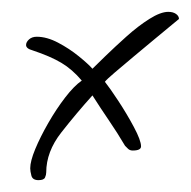

<svg xmlns="http://www.w3.org/2000/svg" viewBox="-20 -385 322 324"><path d="M45 -81Q35 -81 33 -88.5Q31 -96 31 -101Q31 -113 39.5 -133.5Q48 -154 61.5 -177.5Q75 -201 90 -220.5Q105 -240 118 -249Q102 -268 83.5 -279Q65 -290 35 -300Q24 -303 24 -309Q24 -314 29 -318.5Q34 -323 42 -323Q59 -323 78 -313Q97 -303 113 -290Q129 -277 136 -269Q142 -275 158 -290.5Q174 -306 193.5 -323.5Q213 -341 232 -353Q251 -365 264 -365Q272 -365 277 -361.5Q282 -358 282 -353Q282 -353 270.5 -343.5Q259 -334 241.5 -319.5Q224 -305 205.5 -289.5Q187 -274 173.5 -262.5Q160 -251 157 -247Q165 -237 179.5 -215Q194 -193 206 -170.5Q218 -148 218 -138Q218 -131 204 -131Q199 -131 196 -134Q193 -137 191 -139Q178 -161 164 -181.5Q150 -202 136 -224Q109 -194 83.5 -161.5Q58 -129 58 -94Q58 -90 56 -85.5Q54 -81 45 -81Z"/></svg>

Font: Oooh Baby
Style: Regular
Weight: 400
Designer: Robert E. Leuschke
Foundry: Robert E. Leuschke
Version: Version 1.011; ttfautohint (v1.8.3)